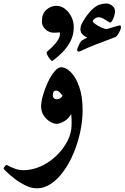

<svg xmlns="http://www.w3.org/2000/svg" viewBox="-70 -736 702 1082"><path d="M395.5 -115.2Q395.5 -56.6 382.6 5.1Q369.6 66.9 345.9 124Q322.3 181.2 290 226.6Q257.8 272 219 298.6Q180.2 325.2 137.2 325.2Q106.4 325.2 73.7 309.1Q41 293 12.9 271.5Q-15.1 250 -32.5 232.9Q-49.8 215.8 -49.8 213.9Q-49.8 210.9 -43.2 202.1Q-36.6 193.4 -34.2 193.4Q-31.7 193.4 -18.1 200.7Q-4.4 208 16.8 215.6Q38.1 223.1 62.5 223.1Q112.3 223.1 160.6 200.9Q209 178.7 248 141.4Q287.1 104 310.3 58.3Q333.5 12.7 333.5 -33.7Q333.5 -49.8 333.3 -64.7Q333 -79.6 331.1 -93.8Q315.9 -65.9 290.5 -52Q265.1 -38.1 250 -38.1Q232.9 -38.1 212.2 -50.3Q191.4 -62.5 176.5 -84.7Q161.6 -106.9 161.6 -136.7Q161.6 -162.1 172.1 -199Q182.6 -235.8 199.5 -272Q216.3 -308.1 236.3 -332.5Q256.3 -356.9 275.4 -356.9Q301.8 -356.9 329.6 -328.9Q357.4 -300.8 376.5 -246.8Q395.5 -192.9 395.5 -115.2ZM282.7 -196.8Q276.4 -205.1 266.8 -215.3Q257.3 -225.6 245.6 -225.6Q227.5 -225.6 227.5 -197.3Q227.5 -189.5 233.2 -183.1Q238.8 -176.8 248 -176.8Q260.7 -176.8 270 -182.9Q279.3 -189 282.7 -196.8ZM345.7 -582Q345.7 -540 327.6 -504.6Q309.6 -469.2 281.7 -441.2Q253.9 -413.1 224.6 -392.6Q222.2 -390.6 212.4 -401.9Q202.6 -413.1 196.3 -427Q189.9 -440.9 196.3 -445.8Q222.7 -467.3 243.7 -492.7Q264.6 -518.1 267.1 -537.6Q269.5 -555.7 263.9 -553.7Q258.3 -551.8 232.4 -551.8Q207 -551.8 186.5 -570.3Q166 -588.9 166 -615.7Q166 -659.2 191.4 -681.2Q216.8 -703.1 248 -703.1Q273.9 -703.1 296.1 -686.3Q318.4 -669.4 332 -642.1Q345.7 -614.7 345.7 -582ZM611.8 -582Q611.8 -576.2 606.4 -563.7Q601.1 -551.3 593.8 -540.3Q586.4 -529.3 580.6 -527.3Q575.2 -525.4 554.4 -517.3Q533.7 -509.3 508.5 -499.8Q483.4 -490.2 463.9 -482.9Q429.7 -469.7 404.5 -457.5Q379.4 -445.3 374 -445.3Q364.7 -445.3 364.7 -454.6Q364.7 -459.5 369.1 -470Q373.5 -480.5 378.4 -490.2Q383.3 -500 385.3 -502.4Q389.6 -507.3 403.3 -514.9Q417 -522.5 422.4 -524.4Q411.6 -527.8 397.5 -539.8Q383.3 -551.8 383.3 -571.3Q383.3 -587.9 394 -608.4Q404.8 -628.9 419.2 -647.9Q433.6 -667 444.3 -677.7Q471.7 -705.1 493.7 -710.7Q515.6 -716.3 529.8 -716.3Q545.4 -716.3 561.8 -704.1Q578.1 -691.9 578.1 -671.9Q578.1 -659.7 573.2 -644.8Q568.4 -629.9 562.3 -619.4Q556.2 -608.9 551.8 -608.9Q547.9 -608.9 536.6 -616.5Q525.4 -624 512 -631.3Q498.5 -638.7 487.3 -638.7Q473.1 -638.7 463.1 -630.4Q453.1 -622.1 453.1 -613.8Q453.1 -610.8 466.8 -600.8Q480.5 -590.8 499 -581.8Q517.6 -572.8 531.2 -572.3Q543 -575.2 559.1 -580.1Q575.2 -585 588.4 -588.9Q601.6 -592.8 604 -592.8Q611.8 -592.8 611.8 -582Z"/></svg>

Font: Scheherazade New
Style: Bold
Weight: 700
Designer: SIL International
Foundry: SIL International
Version: Version 4.000